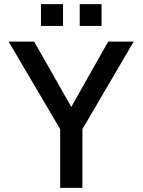

<svg xmlns="http://www.w3.org/2000/svg" viewBox="-20 -912 692 932"><path d="M272 0V-285L22 -710H146L326 -393L505 -710H629L380 -285V0ZM179 -786V-892H286V-786ZM367 -786V-892H473V-786Z"/></svg>

Font: Geist Med
Style: Regular
Weight: 400
Designer: Basement.studio, Andrés Briganti, Mateo Zaragoza
Foundry: Basement.studio, Vercel, Andrés Briganti, Guido Ferreyra, Mateo Zaragoza
Version: Version 1.401